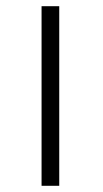

<svg xmlns="http://www.w3.org/2000/svg" viewBox="-20 -592 331 619"><path d="M114 7V-572H171V7Z"/></svg>

Font: Libertinus Serif SemiBold
Style: Regular
Weight: 600
Designer: Philipp H. Poll, Khaled Hosny
Foundry: Caleb Maclennan
Version: Version 7.051;RELEASE